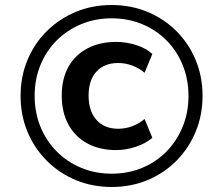

<svg xmlns="http://www.w3.org/2000/svg" viewBox="-20 -735 855 765"><path d="M425 10Q348 10 282 -17.5Q216 -45 166.5 -94.5Q117 -144 89.5 -210Q62 -276 62 -353Q62 -430 89.5 -496Q117 -562 166.5 -611Q216 -660 281.5 -687.5Q347 -715 425 -715Q502 -715 568 -687.5Q634 -660 683 -611Q732 -562 759.5 -496Q787 -430 787 -353Q787 -276 759.5 -210Q732 -144 683 -94.5Q634 -45 568 -17.5Q502 10 425 10ZM443 -137Q377 -137 328 -163.5Q279 -190 252.5 -239Q226 -288 226 -354Q226 -421 252.5 -468.5Q279 -516 328 -542Q377 -568 443 -568Q483 -568 522.5 -555.5Q562 -543 587 -520L556 -445Q534 -464 506.5 -474Q479 -484 451 -484Q396 -484 364.5 -450Q333 -416 333 -354Q333 -292 364.5 -257Q396 -222 451 -222Q479 -222 506.5 -232Q534 -242 556 -261L587 -186Q562 -164 522 -150.5Q482 -137 443 -137ZM425 -43Q491 -43 547 -66.5Q603 -90 644 -132Q685 -174 708 -230.5Q731 -287 731 -353Q731 -419 708 -475.5Q685 -532 644 -573.5Q603 -615 547 -638.5Q491 -662 425 -662Q359 -662 303 -638.5Q247 -615 205.5 -573.5Q164 -532 141 -475.5Q118 -419 118 -353Q118 -287 141 -230.5Q164 -174 205.5 -132Q247 -90 303 -66.5Q359 -43 425 -43Z"/></svg>

Font: Nunito Sans 11pt
Style: Bold Italic
Weight: 700
Italic angle: -9°
Version: Version 3.101;gftools[0.9.27]